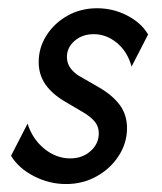

<svg xmlns="http://www.w3.org/2000/svg" viewBox="-20 -443 394 468"><path d="M141 5.6Q100 5.6 62.8 -13.5Q25.7 -32.6 6.9 -63.2L47.2 -141.7Q59 -104.2 87.8 -80.6Q116.7 -56.9 151.4 -56.9Q180.6 -56.9 200.7 -74.7Q220.8 -92.4 220.8 -118.1Q220.8 -134 211.8 -145.5Q202.8 -156.9 184.7 -168.1L138.9 -195.1Q106.9 -213.9 90.6 -237.5Q74.3 -261.1 74.3 -291.7Q74.3 -327.1 93.4 -356.9Q112.5 -386.8 144.8 -404.9Q177.1 -422.9 216.7 -422.9Q255.6 -422.9 289.9 -405.2Q324.3 -387.5 341 -359L300.7 -280.6Q291 -316.7 265.3 -338.2Q239.6 -359.7 208.3 -359.7Q180.6 -359.7 161.8 -343.4Q143.1 -327.1 143.1 -304.2Q143.1 -288.9 151.4 -277.4Q159.7 -266 172.2 -258.3L221.5 -229.9Q254.9 -210.4 272.2 -186.8Q289.6 -163.2 289.6 -130.6Q289.6 -94.4 269.4 -63.2Q249.3 -31.9 215.6 -13.2Q181.9 5.6 141 5.6Z"/></svg>

Font: Afacad
Style: Italic
Weight: 400
Italic angle: -14°
Designer: Kristian Moeller
Foundry: Dicotype
Version: Version 1.000